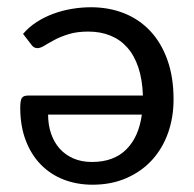

<svg xmlns="http://www.w3.org/2000/svg" viewBox="-20 -505 538 532"><path d="M36.1 0ZM236.3 6.8Q193.4 6.8 156.7 -7.3Q120.1 -21.5 93.3 -48.8Q66.4 -76.2 51.3 -116Q36.1 -155.8 36.1 -206.5Q36.1 -226.6 40.5 -233.4Q44.9 -240.2 57.1 -240.2H376Q374.5 -284.7 363.3 -318.1Q352.1 -351.6 332.5 -373.5Q313 -395.5 285.6 -406.5Q258.3 -417.5 224.6 -417.5Q193.4 -417.5 170.4 -410.4Q147.5 -403.3 131.1 -394.5Q114.7 -385.7 103.3 -378.7Q91.8 -371.6 84 -371.6Q78.6 -371.6 74.7 -373.8Q70.8 -376 67.9 -379.9L43.9 -411.1Q60.1 -430.2 81.8 -444.1Q103.5 -458 128.2 -467Q152.8 -476.1 179.4 -480.5Q206.1 -484.9 231.9 -484.9Q281.7 -484.9 323.7 -468.3Q365.7 -451.7 396.2 -419.2Q426.8 -386.7 443.8 -339.1Q460.9 -291.5 460.9 -229.5Q460.9 -179.7 445.6 -136.5Q430.2 -93.3 401.1 -61.5Q372.1 -29.8 330.3 -11.5Q288.6 6.8 236.3 6.8ZM234.9 -56.2Q294.9 -56.2 329.8 -90.8Q364.7 -125.5 373 -187.5H113.3Q113.3 -158.7 121.6 -134.5Q129.9 -110.4 145.5 -93Q161.1 -75.7 183.6 -65.9Q206.1 -56.2 234.9 -56.2Z"/></svg>

Font: Carlito
Style: Regular
Weight: 400
Designer: Lukasz Dziedzic
Foundry: tyPoland Lukasz Dziedzic
Version: Version 1.103; Beta1; all basic design good, some composites